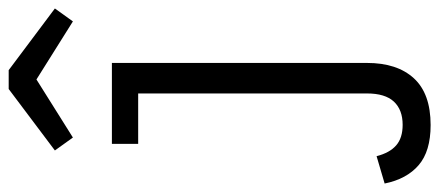

<svg xmlns="http://www.w3.org/2000/svg" viewBox="-372 -504 1036 453"><g transform="rotate(-90 146.5 -278.0)"><path d="M33 -532.5H224V69.5Q224 140.5 187.8 180Q151.5 219.5 77.5 219.5Q15.5 219.5 -17.2 191.2Q-50 163 -60.5 111L4 92Q12 123 29.5 138.2Q47 153.5 78 153.5Q113.5 153.5 132.8 132.8Q152 112 152 69.5V-470.5H33ZM207 -776 352.5 -667 322 -624.5 185 -710.5 48 -624.5 17.5 -667 162.5 -776Z"/></g></svg>

Font: Hepta Slab
Style: Regular
Weight: 400
Designer: Michael LaGattuta
Foundry: Michael LaGattuta
Version: Version 1.100